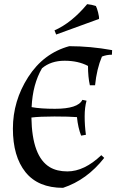

<svg xmlns="http://www.w3.org/2000/svg" viewBox="-20 -888 559 923"><path d="M304 -64Q385 -64 467 -142L481 -129Q398 -23 283 15Q163 15 102.5 -60.5Q42 -136 42 -269.5Q42 -403 115.5 -517.5Q189 -632 313 -666Q414 -666 519 -647L518 -625Q492 -625 470 -616Q445 -557 437 -478H412Q403 -518 403 -571Q356 -596 290.5 -596Q225 -596 182 -560Q137 -483 132 -373Q175 -365 244 -365Q355 -365 376 -408L396 -404Q387 -372 387 -328Q387 -284 393 -240L370 -236Q355 -274 350 -325Q312 -328 241.5 -328Q171 -328 131 -323Q134 -135 220 -84Q254 -64 304 -64ZM456 -797 250 -722 242 -742Q324 -778 399 -868Q421 -866 441 -859Q446 -850 451.5 -828.5Q457 -807 456 -797Z"/></svg>

Font: Almendra
Style: Regular
Weight: 400
Designer: Ana Sanfelippo
Foundry: Ana Sanfelippo
Version: Version 1.004